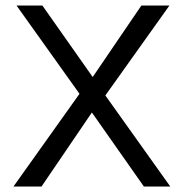

<svg xmlns="http://www.w3.org/2000/svg" viewBox="-20 -678 672 698"><path d="M269 -337 40 -658H134L317 -398L494 -658H596L363 -331L599 0H503L314 -269L131 0H29Z"/></svg>

Font: Ysabeau SC Medium
Style: Regular
Weight: 500
Designer: Christian Thalmann (Catharsis Fonts)
Version: Version 0.003